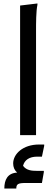

<svg xmlns="http://www.w3.org/2000/svg" viewBox="-20 -780 324 1108"><path d="M188 -604C188 -644 188 -716 196 -752V-760L96 -748V0H188ZM194 124H222L235 62V54H205C112 54 56 109 56 163C56 184 63 202 79 216C24 219 5 257 5 308H74C74 282 85 276 128 276H222L233 213V206H194C164 206 133 204 113 177C121 144 149 124 194 124Z"/></svg>

Font: Kufam Arabic Latin Roman Normal
Style: Regular
Weight: 400
Designer: Wael Morcos & Artur Schmal
Version: Version 1.200;PS 001.200;hotconv 1.0.88;makeotf.lib2.5.64775